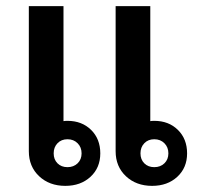

<svg xmlns="http://www.w3.org/2000/svg" viewBox="-20 -596 644 626"><path d="M307 -96Q307 -49 275 -19.5Q243 10 193 10Q141 10 107.5 -21.5Q74 -53 74 -103V-576H187V-201Q191 -202 200 -202Q247 -202 277 -172.5Q307 -143 307 -96ZM246 -96Q246 -116 233 -129Q220 -142 200 -142Q180 -142 167.5 -129Q155 -116 155 -96Q155 -76 167.5 -63.5Q180 -51 200 -51Q220 -51 233 -63.5Q246 -76 246 -96ZM590 -96Q590 -49 558 -19.5Q526 10 476 10Q424 10 390.5 -21.5Q357 -53 357 -103V-576H470V-201Q474 -202 483 -202Q530 -202 560 -172.5Q590 -143 590 -96ZM529 -96Q529 -116 516 -129Q503 -142 483 -142Q463 -142 450.5 -129Q438 -116 438 -96Q438 -76 450.5 -63.5Q463 -51 483 -51Q503 -51 516 -63.5Q529 -76 529 -96Z"/></svg>

Font: Sarabun SemiBold
Style: Regular
Weight: 600
Designer: Suppakit Chalermlarp | Katatrad Co.,Ltd.
Foundry: Cadson Demak Co.,Ltd.
Version: Version 1.000; ttfautohint (v1.6)